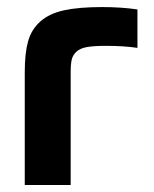

<svg xmlns="http://www.w3.org/2000/svg" viewBox="-20 -529 441 549"><path d="M282.2 -397.9Q248.5 -397.9 229 -394.5Q209.5 -391.1 199 -381.6Q188.5 -372.1 185.3 -359.4Q182.1 -346.7 182.1 -323.2V0H50.8V-323.2Q50.8 -377 60.3 -410.9Q69.8 -444.8 95.2 -467.5Q120.6 -490.2 162.8 -499.5Q205.1 -508.8 272 -508.8Q326.7 -508.8 373 -502V-392.1Q334.5 -397.9 282.2 -397.9Z"/></svg>

Font: LT Wave Text Bold
Style: Regular
Weight: 700
Designer: Daniel Lyons
Version: Version 2.5 (Glyphs App)